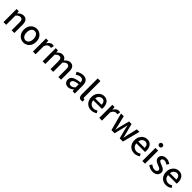

<svg xmlns="http://www.w3.org/2000/svg" viewBox="649 -2883 5069 5069"><g transform="rotate(45 3184.0 -348.5)"><path d="M77 0V-489H160L168 -421H171Q205 -454 244 -477.5Q283 -501 333 -501Q411 -501 447 -451Q483 -401 483 -308V0H382V-295Q382 -359 362.5 -386.5Q343 -414 299 -414Q265 -414 238 -397Q211 -380 178 -347V0Z M827 12Q767 12 714.5 -18Q662 -48 629.5 -105.5Q597 -163 597 -244Q597 -326 629.5 -383Q662 -440 714.5 -470.5Q767 -501 827 -501Q888 -501 940 -470.5Q992 -440 1024.5 -383Q1057 -326 1057 -244Q1057 -163 1024.5 -105.5Q992 -48 940 -18Q888 12 827 12ZM827 -71Q885 -71 919 -118.5Q953 -166 953 -244Q953 -322 919 -370Q885 -418 827 -418Q769 -418 735 -370Q701 -322 701 -244Q701 -166 735 -118.5Q769 -71 827 -71Z M1177 0V-489H1260L1268 -401H1271Q1297 -448 1333.5 -474.5Q1370 -501 1410 -501Q1443 -501 1464 -491L1446 -403Q1433 -407 1422.5 -409Q1412 -411 1397 -411Q1367 -411 1334 -387.5Q1301 -364 1278 -305V0Z M1539 0V-489H1622L1630 -421H1633Q1665 -454 1702 -477.5Q1739 -501 1784 -501Q1839 -501 1871 -477Q1903 -453 1919 -411Q1955 -450 1993.5 -475.5Q2032 -501 2078 -501Q2155 -501 2191.5 -451Q2228 -401 2228 -308V0H2127V-295Q2127 -359 2107 -386.5Q2087 -414 2045 -414Q1995 -414 1934 -347V0H1833V-295Q1833 -359 1813 -386.5Q1793 -414 1751 -414Q1701 -414 1640 -347V0Z M2492 12Q2429 12 2388.5 -26.5Q2348 -65 2348 -130Q2348 -209 2418 -252Q2488 -295 2641 -311Q2641 -340 2632.5 -364.5Q2624 -389 2603.5 -404Q2583 -419 2547 -419Q2508 -419 2472.5 -404Q2437 -389 2406 -369L2368 -437Q2406 -461 2456.5 -481Q2507 -501 2565 -501Q2656 -501 2699 -446.5Q2742 -392 2742 -294V0H2659L2651 -56H2648Q2614 -28 2575 -8Q2536 12 2492 12ZM2523 -68Q2555 -68 2582.5 -83Q2610 -98 2641 -126V-247Q2532 -234 2489 -206Q2446 -178 2446 -137Q2446 -101 2468 -84.5Q2490 -68 2523 -68Z M2988 12Q2933 12 2910 -21.5Q2887 -55 2887 -114V-709H2988V-108Q2988 -88 2995.5 -79.5Q3003 -71 3012 -71Q3016 -71 3019.5 -71.5Q3023 -72 3030 -73L3043 3Q3033 7 3020 9.5Q3007 12 2988 12Z M3355 12Q3289 12 3235 -18.5Q3181 -49 3149 -106.5Q3117 -164 3117 -244Q3117 -324 3149 -381.5Q3181 -439 3232 -470Q3283 -501 3340 -501Q3437 -501 3488 -437.5Q3539 -374 3539 -270Q3539 -255 3537.5 -241Q3536 -227 3535 -218H3212Q3220 -140 3265 -103.5Q3310 -67 3368 -67Q3401 -67 3429.5 -77Q3458 -87 3485 -104L3520 -40Q3486 -18 3444.5 -3Q3403 12 3355 12ZM3342 -422Q3300 -422 3262 -390Q3224 -358 3214 -288H3451Q3451 -352 3423 -387Q3395 -422 3342 -422Z M3653 0V-489H3736L3744 -401H3747Q3773 -448 3809.5 -474.5Q3846 -501 3886 -501Q3919 -501 3940 -491L3922 -403Q3909 -407 3898.5 -409Q3888 -411 3873 -411Q3843 -411 3810 -387.5Q3777 -364 3754 -305V0Z M4109 0 3977 -489H4079L4144 -223Q4152 -188 4158 -153.5Q4164 -119 4171 -84H4175Q4183 -119 4190.5 -154Q4198 -189 4207 -223L4276 -489H4370L4440 -223Q4449 -188 4457 -153.5Q4465 -119 4473 -84H4477Q4485 -119 4491.5 -153.5Q4498 -188 4505 -223L4569 -489H4664L4537 0H4416L4353 -243Q4345 -278 4337.5 -312.5Q4330 -347 4322 -385H4318Q4311 -347 4303.5 -312Q4296 -277 4287 -242L4226 0Z M4964 12Q4898 12 4844 -18.5Q4790 -49 4758 -106.5Q4726 -164 4726 -244Q4726 -324 4758 -381.5Q4790 -439 4841 -470Q4892 -501 4949 -501Q5046 -501 5097 -437.5Q5148 -374 5148 -270Q5148 -255 5146.5 -241Q5145 -227 5144 -218H4821Q4829 -140 4874 -103.5Q4919 -67 4977 -67Q5010 -67 5038.5 -77Q5067 -87 5094 -104L5129 -40Q5095 -18 5053.5 -3Q5012 12 4964 12ZM4951 -422Q4909 -422 4871 -390Q4833 -358 4823 -288H5060Q5060 -352 5032 -387Q5004 -422 4951 -422Z M5262 0V-489H5363V0ZM5313 -581Q5286 -581 5268.5 -598Q5251 -615 5251 -642Q5251 -668 5268.5 -685Q5286 -702 5313 -702Q5340 -702 5357.5 -685Q5375 -668 5375 -642Q5375 -615 5357.5 -598Q5340 -581 5313 -581Z M5650 12Q5599 12 5550 -7.5Q5501 -27 5466 -56L5514 -121Q5546 -96 5579.5 -80.5Q5613 -65 5653 -65Q5697 -65 5718 -84Q5739 -103 5739 -131Q5739 -154 5723 -169Q5707 -184 5682.5 -195Q5658 -206 5631 -216Q5598 -228 5565.5 -245.5Q5533 -263 5511.5 -290Q5490 -317 5490 -358Q5490 -420 5536.5 -460.5Q5583 -501 5664 -501Q5713 -501 5753 -484Q5793 -467 5822 -444L5775 -381Q5750 -400 5723 -412Q5696 -424 5666 -424Q5625 -424 5605.5 -406Q5586 -388 5586 -363Q5586 -342 5601 -328.5Q5616 -315 5640 -305Q5664 -295 5691 -285Q5725 -272 5758 -255.5Q5791 -239 5813 -211Q5835 -183 5835 -137Q5835 -76 5787.5 -32Q5740 12 5650 12Z M6147 12Q6081 12 6027 -18.5Q5973 -49 5941 -106.5Q5909 -164 5909 -244Q5909 -324 5941 -381.5Q5973 -439 6024 -470Q6075 -501 6132 -501Q6229 -501 6280 -437.5Q6331 -374 6331 -270Q6331 -255 6329.5 -241Q6328 -227 6327 -218H6004Q6012 -140 6057 -103.5Q6102 -67 6160 -67Q6193 -67 6221.5 -77Q6250 -87 6277 -104L6312 -40Q6278 -18 6236.5 -3Q6195 12 6147 12ZM6134 -422Q6092 -422 6054 -390Q6016 -358 6006 -288H6243Q6243 -352 6215 -387Q6187 -422 6134 -422Z"/></g></svg>

Font: Assistant SemiBold
Style: Regular
Weight: 600
Designer: Hebrew By Ben Nathan, Latin by Paul Hunt
Version: Version 3.000